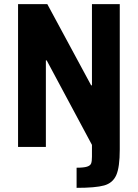

<svg xmlns="http://www.w3.org/2000/svg" viewBox="-20 -708 664 925"><path d="M423 47V-10L205 -417H201V0H67V-688H208L419 -297H423V-688H557V12Q557 98 540 136Q523 174 481.5 185.5Q440 197 349 197V100Q383 100 399 95Q415 90 419 79.5Q423 69 423 47Z"/></svg>

Font: Saira Semi Condensed SemiBold
Style: Regular
Weight: 600
Width: 4
Designer: Hector Gatti with collaboration of the Omnibus-Type team
Foundry: Omnibus-Type
Version: Version 1.001; ttfautohint (v1.8)